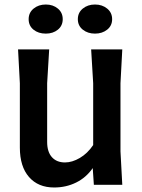

<svg xmlns="http://www.w3.org/2000/svg" viewBox="-20 -819 628 851"><path d="M514 -148 522 0H396L391 -74Q362 -32 317.5 -10Q273 12 220 12Q149 12 108.5 -34.5Q68 -81 68 -165V-450L60 -600H198L189 -450V-190Q189 -146 210 -122.5Q231 -99 268 -99Q300 -99 334 -119Q368 -139 393 -176V-450L384 -600H522L514 -450ZM107 -734Q107 -763 129 -781Q151 -799 183 -799Q215 -799 236.5 -781Q258 -763 258 -734Q258 -705 236.5 -687.5Q215 -670 183 -670Q150 -670 128.5 -687.5Q107 -705 107 -734ZM325 -734Q325 -763 347 -781Q369 -799 401 -799Q433 -799 455 -781Q477 -763 477 -734Q477 -705 455 -687.5Q433 -670 401 -670Q369 -670 347 -687.5Q325 -705 325 -734Z"/></svg>

Font: Farro Medium
Style: Regular
Weight: 500
Designer: Aceler Chua
Foundry: Grayscale Limited
Version: Version 1.101